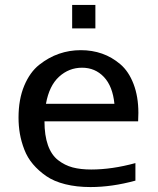

<svg xmlns="http://www.w3.org/2000/svg" viewBox="-20 -745 640 777"><path d="M366 -630H272V-725H366ZM166 -325H443Q436 -396 400.5 -433.5Q365 -471 312 -471Q259 -471 219 -434.5Q179 -398 166 -325ZM346 12Q290 12 244 0.5Q198 -11 167 -32.5Q136 -54 113.5 -80.5Q91 -107 78.5 -139.5Q66 -172 60.5 -203.5Q55 -235 55 -269Q55 -343 78 -398Q101 -453 139 -483Q177 -513 219 -527.5Q261 -542 307 -542Q353 -542 393 -528Q433 -514 467 -485Q501 -456 520.5 -405Q540 -354 540 -288Q540 -271 539 -254H160Q160 -197 174 -157.5Q188 -118 215 -97Q242 -76 274 -67.5Q306 -59 349 -59Q433 -59 528 -85V-14Q433 12 346 12Z"/></svg>

Font: Edlo
Style: Regular
Weight: 400
Monospace: yes
Version: Version 0.01